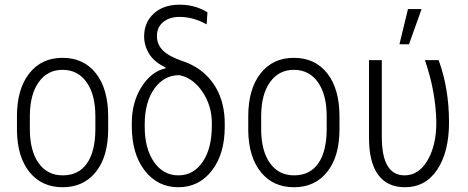

<svg xmlns="http://www.w3.org/2000/svg" viewBox="-20 -783 1980 813"><path d="M51.8 -291Q51.8 -405.3 103.5 -471.7Q155.3 -538.1 244.6 -538.1Q334.5 -538.1 386 -472.7Q437.5 -407.2 438 -292.5V-236.3Q438 -120.1 386 -55.2Q334 9.8 245.6 9.8Q157.2 9.8 105.5 -53.7Q53.7 -117.2 51.8 -228.5ZM106.4 -236.3Q106.4 -145 143.3 -92.8Q180.2 -40.5 245.6 -40.5Q312.5 -40.5 347.9 -90.8Q383.3 -141.1 383.8 -234.9V-291Q383.8 -382.3 346.7 -434.8Q309.6 -487.3 244.6 -487.3Q181.6 -487.3 144.5 -436Q107.4 -384.8 106.4 -294.9Z M590.3 -628.9Q590.3 -688 631.1 -725.6Q671.9 -763.2 740.7 -763.2Q805.7 -763.2 858.4 -731L855 -679.7Q798.8 -711.4 740.2 -711.4Q697.3 -711.4 670.9 -689.5Q644.5 -667.5 644.5 -630.4Q644.5 -594.2 670.4 -568.8Q696.3 -543.5 752.9 -524.4Q809.6 -505.4 849.6 -468Q889.6 -430.7 910.6 -377.9Q931.6 -325.2 931.6 -260.3V-246.1Q931.6 -130.9 877 -60.5Q822.3 9.8 735.4 9.8Q647.5 9.8 592.8 -60.8Q538.1 -131.3 538.1 -249V-261.7Q538.1 -350.6 579.8 -415.8Q621.6 -481 681.2 -493.7L680.7 -497.6Q633.3 -520 611.8 -554.7Q590.3 -589.4 590.3 -628.9ZM592.8 -246.1Q592.8 -153.8 632.1 -97.2Q671.4 -40.5 735.4 -40.5Q799.3 -40.5 838.1 -97.4Q877 -154.3 877 -250.5V-261.7Q877 -335 837.6 -393.8Q798.3 -452.6 739.7 -464.8Q674.3 -464.8 633.5 -407.5Q592.8 -350.1 592.8 -256.8Z M1031.2 -291Q1031.2 -405.3 1083 -471.7Q1134.8 -538.1 1224.1 -538.1Q1314 -538.1 1365.5 -472.7Q1417 -407.2 1417.5 -292.5V-236.3Q1417.5 -120.1 1365.5 -55.2Q1313.5 9.8 1225.1 9.8Q1136.7 9.8 1085 -53.7Q1033.2 -117.2 1031.2 -228.5ZM1085.9 -236.3Q1085.9 -145 1122.8 -92.8Q1159.7 -40.5 1225.1 -40.5Q1292 -40.5 1327.4 -90.8Q1362.8 -141.1 1363.3 -234.9V-291Q1363.3 -382.3 1326.2 -434.8Q1289.1 -487.3 1224.1 -487.3Q1161.1 -487.3 1124 -436Q1086.9 -384.8 1085.9 -294.9Z M1596.7 -528.3V-203.6Q1596.7 -40.5 1692.9 -40.5Q1753.4 -40.5 1790.5 -104.2Q1827.6 -168 1827.6 -264.2Q1825.7 -394 1779.3 -528.3H1837.4Q1881.3 -408.7 1881.3 -265.1Q1881.3 -139.6 1831.5 -64.9Q1781.7 9.8 1694.8 9.8Q1619.6 9.8 1581.1 -43.2Q1542.5 -96.2 1542.5 -199.2V-528.3ZM1707.5 -744.6H1765.1L1711.9 -595.7H1671.4Z"/></svg>

Font: Roboto Condensed Light
Style: Regular
Weight: 300
Designer: Google
Version: Version 2.134; 2016